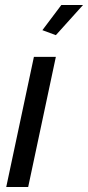

<svg xmlns="http://www.w3.org/2000/svg" viewBox="-20 -750 353 770"><path d="M116 -522H204L93 0H5ZM204 -609 150 -629 226 -730H313Z"/></svg>

Font: Raleway Thin Medium
Style: Italic
Weight: 500
Italic angle: -12°
Version: Version 4.026